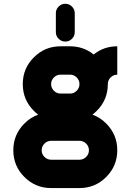

<svg xmlns="http://www.w3.org/2000/svg" viewBox="-20 -874 675 992"><path d="M97.7 -439.5Q97.7 -520.5 154.8 -577.6Q211.9 -634.8 293 -634.8H341.8Q411.6 -634.8 463.9 -592.3Q516.1 -634.8 585.9 -634.8V-488.3Q565.9 -488.3 551.5 -473.9Q537.1 -459.5 537.1 -439.5Q537.1 -358.4 480 -301.3Q469.2 -290.5 457.5 -281.7Q497.1 -267.6 528.8 -235.8Q585.9 -178.7 585.9 -97.7Q585.9 -16.6 528.8 40.5Q471.7 97.7 390.6 97.7H244.1Q163.1 97.7 106 40.5Q48.8 -16.6 48.8 -97.7Q48.8 -178.7 106 -235.8Q137.7 -267.6 177.2 -281.7Q165.5 -290.5 154.8 -301.3Q97.7 -358.4 97.7 -439.5ZM195.3 -97.7Q195.3 -77.6 209.7 -63.2Q224.1 -48.8 244.1 -48.8H390.6Q410.6 -48.8 425 -63.2Q439.5 -77.6 439.5 -97.7Q439.5 -117.7 425 -132.1Q410.6 -146.5 390.6 -146.5H244.1Q224.1 -146.5 209.7 -132.1Q195.3 -117.7 195.3 -97.7ZM293 -488.3Q272.9 -488.3 258.5 -473.9Q244.1 -459.5 244.1 -439.5Q244.1 -419.4 258.5 -405Q272.9 -390.6 293 -390.6H341.8Q361.8 -390.6 376.2 -405Q390.6 -419.4 390.6 -439.5Q390.6 -459.5 376.2 -473.9Q361.8 -488.3 341.8 -488.3ZM317.4 -659.2Q297.4 -659.2 283 -673.6Q268.6 -688 268.6 -708V-805.7Q268.6 -825.7 283 -840.1Q297.4 -854.5 317.4 -854.5Q337.4 -854.5 351.8 -840.1Q366.2 -825.7 366.2 -805.7V-708Q366.2 -688 351.8 -673.6Q337.4 -659.2 317.4 -659.2Z"/></svg>

Font: Audex
Style: Regular
Weight: 400
Designer: GGBotNet
Foundry: GGBotNet
Version: 1.00